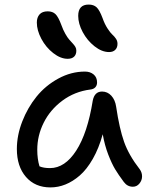

<svg xmlns="http://www.w3.org/2000/svg" viewBox="-20 -815 662 845"><path d="M460 -585.9Q428.2 -585.9 396 -611.3Q363.8 -636.7 344 -673.8Q324.2 -710.9 324.2 -745.1Q324.2 -794.9 370.1 -794.9Q392.1 -794.9 405 -783Q418 -771 431.2 -735.8Q440.4 -709.5 452.9 -690.2Q465.3 -670.9 474.6 -662.6Q483.9 -654.3 490.5 -644.3Q497.1 -634.3 497.1 -622.1Q497.1 -605.5 487.3 -595.7Q477.5 -585.9 460 -585.9ZM277.8 -556.2Q246.6 -556.2 214.4 -581.3Q182.1 -606.4 162.1 -644Q142.1 -681.6 142.1 -715.8Q142.1 -738.3 154.1 -751.7Q166 -765.1 189.9 -765.1Q211.4 -765.1 224.1 -752.9Q236.8 -740.7 250 -705.1Q257.8 -683.1 267.6 -666Q277.3 -648.9 285.4 -639.9Q293.5 -630.9 300.5 -623.3Q307.6 -615.7 311.8 -608.4Q315.9 -601.1 315.9 -591.8Q315.9 -575.2 306.2 -565.7Q296.4 -556.2 277.8 -556.2ZM202.1 9.8Q134.3 9.8 94.2 -36.4Q54.2 -82.5 54.2 -159.2Q54.2 -219.2 77.9 -280.3Q101.6 -341.3 140.9 -389.9Q180.2 -438.5 236.6 -469.2Q293 -500 354 -500Q377 -500 392.1 -487.3Q407.2 -474.6 407.2 -452.1Q407.2 -439 399.4 -430.7Q391.6 -422.4 377 -420.9Q308.6 -412.1 254.6 -372.1Q200.7 -332 172.4 -275.1Q144 -218.3 144 -155.8Q144 -115.2 153.8 -83Q171.4 -75.2 200.2 -75.2Q265.6 -75.2 315.4 -152.1Q365.2 -229 388.2 -372.1Q396 -412.1 429.2 -412.1Q453.1 -412.1 470 -393.8Q486.8 -375.5 491.2 -345.2Q505.4 -249.5 526.1 -190.7Q546.9 -131.8 595.2 -69.8Q605.5 -55.2 605.2 -38.1Q605 -21 593.5 -7.1Q582 6.8 564.9 6.8Q540.5 6.8 524.9 -14.2Q501 -46.4 486.6 -70.3Q472.2 -94.2 456.5 -134.5Q440.9 -174.8 432.1 -224.1Q415 -162.1 388.4 -115.7Q361.8 -69.3 331.1 -42.7Q300.3 -16.1 268.1 -3.2Q235.8 9.8 202.1 9.8Z"/></svg>

Font: Shantell Sans Normal
Style: Regular
Weight: 400
Designer: Stephen Nixon, Anya Danilova, Shantell Martin
Foundry: Arrow Type
Version: Version 1.006;[559af2be0]